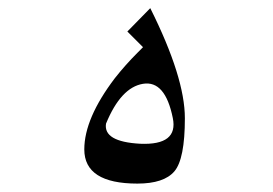

<svg xmlns="http://www.w3.org/2000/svg" viewBox="-20 -429 662 466"><path d="M344.7 -409.2Q428.7 -241.2 428.7 -142.1Q428.7 -43 403.3 -13.2Q377.9 16.6 313.5 16.6Q184.6 16.6 184.6 -66.4Q184.6 -141.6 258.8 -239.3Q284.2 -271.5 313.5 -300.8L327.1 -314.5L289.1 -352.5ZM320.3 -80.1Q413.1 -76.2 399.4 -142.6Q380.9 -234.4 327.1 -225.6Q273.4 -216.8 237.3 -128.9Q230.5 -85 320.3 -80.1Z"/></svg>

Font: Thabit
Style: Regular
Weight: 500
Designer: Regenerated by Nadim Shaikli
Foundry: MAK Alagha
Version: 0.01